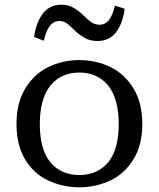

<svg xmlns="http://www.w3.org/2000/svg" viewBox="-20 -781 674 815"><path d="M162 -724Q191 -761 240 -761Q272 -761 295 -746.5Q318 -732 335 -715Q353 -697 368 -686.5Q383 -676 404 -676Q425 -676 440 -693Q455 -710 465 -746L468 -757L509 -744L508 -734Q499 -679 472 -643Q443 -607 394 -607Q360 -607 338 -621Q314 -635 298 -651Q282 -667 267 -679.5Q252 -692 231 -692Q188 -692 169 -620L166 -608L125 -624L126 -633Q135 -687 162 -724ZM193 -417Q149 -360 149 -254Q149 -148 193 -93Q239 -38 316.5 -38Q394 -38 440 -93Q484 -148 484 -254Q484 -360 440 -417Q394 -473 316.5 -473Q239 -473 193 -417ZM184 -496Q247 -526 317 -526Q387 -526 450 -496Q510 -466 547 -405Q584 -344 584 -255Q584 -166 547 -105.5Q510 -45 451 -16Q388 14 316.5 14Q245 14 182 -16Q122 -45 86 -105.5Q50 -166 50 -255Q50 -344 87 -405Q124 -466 184 -496Z"/></svg>

Font: Early Summer Mincho Screen
Style: Regular
Weight: 400
Designer: GuiWonder
Version: Version 1.002